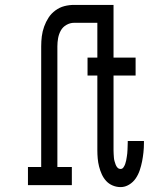

<svg xmlns="http://www.w3.org/2000/svg" viewBox="-20 -755 640 783"><path d="M472 8Q455 8 439.5 1.5Q424 -5 413 -17Q402 -29 395 -44.5Q388 -60 384 -76Q380 -92 378.5 -108.5Q377 -125 377 -142V-447H337V-520H377V-662H282Q266 -662 251 -653.5Q236 -645 228 -630.5Q220 -616 217 -599.5Q214 -583 214 -566V-74H273V0H94V-74H148V-566Q148 -587 150.5 -607Q153 -627 160 -646.5Q167 -666 178 -683Q189 -700 206 -712.5Q223 -725 242.5 -730Q262 -735 282 -735H443V-520H533V-447H443V-142Q443 -134 443.5 -127Q444 -120 444.5 -112.5Q445 -105 447 -98Q449 -91 451.5 -84Q454 -77 459 -71.5Q464 -66 472 -66Q479 -66 483.5 -72.5Q488 -79 490.5 -86Q493 -93 494.5 -100.5Q496 -108 497 -115Q498 -122 499 -129.5Q500 -137 500 -144.5Q500 -152 500.5 -159.5Q501 -167 501 -175V-180H567V-171Q567 -152 565 -133.5Q563 -115 559.5 -97Q556 -79 550 -61Q544 -43 533.5 -27.5Q523 -12 506.5 -2Q490 8 472 8Z"/></svg>

Font: Iosevka HT Extended
Style: Regular
Weight: 400
Width: 7
Monospace: yes
Designer: Belleve Invis
Foundry: Belleve Invis
Version: Version 32.3.0; ttfautohint (v1.8.4)